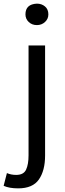

<svg xmlns="http://www.w3.org/2000/svg" viewBox="-64 -793 359 1056"><path d="M36 243Q-13 243 -44 229L-26 159Q-3 169 25 169Q66 169 79.5 140Q93 111 93 62V-543H184V62Q184 145 150 194Q116 243 36 243ZM139 -655Q112 -655 94 -672Q76 -689 76 -714Q76 -770 139 -773Q165 -773 183.5 -757.5Q202 -742 202 -714Q202 -689 183.5 -672Q165 -655 139 -655Z"/></svg>

Font: Noto Sans CJK KR Regular (TTF)
Style: Regular
Weight: 400
Designer: Ryoko NISHIZUKA 西塚涼子 (kana & ideographs); Paul D. Hunt (Latin, Greek & Cyrillic); Wenlong ZHANG 张文龙 (bopomofo); Sandoll 
Foundry: Adobe Systems Incorporated
Version: Version 1.004;PS 1.004;hotconv 1.0.82;makeotf.lib2.5.63406